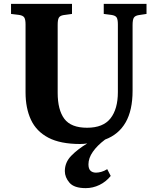

<svg xmlns="http://www.w3.org/2000/svg" viewBox="-20 -730 814 992"><path d="M423 242Q363 242 339 214Q315 186 315 154Q315 109 348 75Q381 41 431 11Q414 14 394 14Q292 14 230 -18.5Q168 -51 140 -111Q112 -171 112 -253V-604Q112 -629 105.5 -639.5Q99 -650 78 -653L37 -658V-710H352V-658L308 -652Q290 -649 284 -638.5Q278 -628 278 -602V-251Q278 -162 312.5 -116Q347 -70 430 -70Q513 -70 551 -118.5Q589 -167 589 -254V-604Q589 -630 582.5 -640Q576 -650 555 -653L516 -658V-710H737V-658L697 -652Q678 -649 671.5 -638.5Q665 -628 665 -600V-261Q665 -160 629 -97.5Q593 -35 523 -9Q482 22 459.5 54.5Q437 87 437 119Q437 142 447.5 152Q458 162 476 162Q488 162 503 158Q518 154 534 144L552 179Q528 209 494 225.5Q460 242 423 242Z"/></svg>

Font: Literata 36pt
Style: Bold
Weight: 700
Designer: Latin by Veronika Burian and Jose Scaglione. Greek by Irene Vlachou. Cyrillic by Vera Evstafieva.
Foundry: TypeTogether
Version: Version 3.002